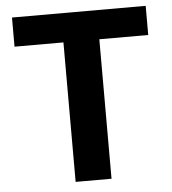

<svg xmlns="http://www.w3.org/2000/svg" viewBox="-51 -747 713 794"><g transform="rotate(-5 305.5 -350.0)"><path d="M231 0V-579H28V-700H583V-579H380V0Z"/></g></svg>

Font: DM Sans 12pt Black
Style: Regular
Weight: 900
Version: Version 4.004;gftools[0.9.30]